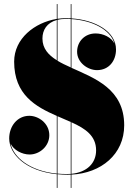

<svg xmlns="http://www.w3.org/2000/svg" viewBox="-20 -850 674 950"><path d="M261 -830V-756.5C151 -738.5 50 -659 50 -545C50 -380.5 157 -322 261 -276.5V9C125.5 -4.5 47 -72.5 32 -140C47 -108 88.5 -85.5 126.5 -85.5C175.5 -85.5 224 -126 224 -181C224 -240 170.5 -277 125 -277C66 -277 25.5 -226 25.5 -165C25.5 -88.5 105.5 -4 261 12V80H264.5V12C280.5 13.5 297.5 14.5 315 14.5C320 14.5 325 14.5 330 14V80H333.5V14C480.5 7 594.5 -86.5 594.5 -230C594.5 -409.5 450 -462 333.5 -514.5V-755.5C435.5 -749 526.5 -704.5 546.5 -634C531 -666 490 -684.5 453 -684.5C399 -684.5 361.5 -644 361.5 -594C361.5 -540 414.5 -503 460 -503C519 -503 554 -549 554 -605C554 -694.5 451 -751.5 333.5 -759V-830H330V-759.5C322.5 -760 314.5 -760 307 -760C293 -760 278.5 -759 264.5 -757V-830ZM307 -756.5C315 -756.5 322.5 -756.5 330 -756V-516.5C306.5 -527 284 -537.5 264.5 -549.5V-751.5C277 -755 291 -756.5 307 -756.5ZM190 -659.5C190 -701.5 212 -737.5 261 -751V-552C219 -578 190 -610.5 190 -659.5ZM310 11C294 11 279 10.5 264.5 9V-275C287 -265.5 309 -256 330 -246.5V10.5C323.5 11 317 11 310 11ZM455.5 -106C455.5 -43 410.5 2.5 333.5 10V-245C402 -214 455.5 -178.5 455.5 -106Z"/></svg>

Font: Bodoni* 48pt Fatface
Style: Regular
Weight: 900
Version: Version 2.3